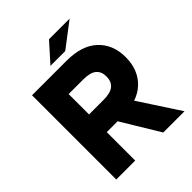

<svg xmlns="http://www.w3.org/2000/svg" viewBox="-235 -981 1112 1112"><g transform="rotate(-45 321.0 -425.0)"><path d="M130 -233V-378H336Q393 -378 418.5 -399.5Q444 -421 444 -462Q444 -503 418.5 -524Q393 -545 336 -545H130V-690H345Q470 -690 536 -628Q602 -566 602 -462Q602 -358 536 -295.5Q470 -233 345 -233ZM62 0V-690H217V0ZM447 0 266 -299H426L621 0ZM258 -735 361 -850H530L379 -735Z"/></g></svg>

Font: Radio Canada Big
Style: Regular
Weight: 400
Designer: Étienne Aubert Bonn
Foundry: Coppers and Brasses
Version: Version 1.001